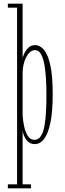

<svg xmlns="http://www.w3.org/2000/svg" viewBox="-20 -770 350 1040"><path d="M22.5 250V228.5H72.5V-728.5H22.5V-750H102.5V-458Q103.5 -462.5 110.8 -479Q118 -495.5 132.5 -510.5Q147 -525.5 170.5 -525.5Q197 -525.5 218.5 -499.8Q240 -474 252.8 -415.5Q265.5 -357 265.5 -259Q265.5 -164.5 253 -105Q240.5 -45.5 218.8 -17.5Q197 10.5 169 10.5Q149 10.5 136.2 0.8Q123.5 -9 116.2 -22Q109 -35 106 -46.2Q103 -57.5 102.5 -61.5V228.5H147.5V250ZM167 -12.5Q188 -12.5 201 -32.2Q214 -52 220.5 -86Q227 -120 229.2 -164Q231.5 -208 231.5 -256.5Q231.5 -293 229.5 -334.8Q227.5 -376.5 221.5 -413.8Q215.5 -451 203.2 -474.8Q191 -498.5 170 -498.5Q154.5 -498.5 142.2 -487.5Q130 -476.5 121 -458.5Q112 -440.5 107.2 -418.8Q102.5 -397 102.5 -376V-145Q104.5 -115 111 -84.5Q117.5 -54 131 -33.2Q144.5 -12.5 167 -12.5Z"/></svg>

Font: Imbue 48pt Thin
Style: Regular
Weight: 250
Designer: Tyler Finck
Foundry: Etcetera Type Company
Version: Version 1.102